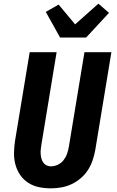

<svg xmlns="http://www.w3.org/2000/svg" viewBox="-20 -1020 640 1048"><path d="M258 8Q224 8 192.5 1.5Q161 -5 134.5 -22Q108 -39 90.5 -64.5Q73 -90 64.5 -120.5Q56 -151 56.5 -184.5Q57 -218 62 -251L142 -735H289L206 -231Q204 -218 202.5 -205Q201 -192 202 -179.5Q203 -167 206 -155Q209 -143 216 -133Q223 -123 234 -117.5Q245 -112 258 -112Q277 -112 296 -121Q315 -130 327.5 -146.5Q340 -163 346.5 -182Q353 -201 356 -220L441 -735H588L500 -201Q495 -173 485.5 -145Q476 -117 460 -92Q444 -67 420.5 -47Q397 -27 370 -14.5Q343 -2 314.5 3Q286 8 258 8ZM308 -815 230 -955 300 -995 390 -887 517 -1000 575 -950 450 -815Z"/></svg>

Font: Iosevka Heavy Extended Oblique
Style: Regular
Weight: 900
Width: 7
Italic angle: -9°
Monospace: yes
Designer: Belleve Invis
Foundry: Belleve Invis
Version: Version 32.5.0; ttfautohint (v1.8.4)